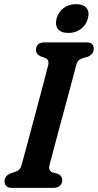

<svg xmlns="http://www.w3.org/2000/svg" viewBox="-20 -904 471 924"><path d="M218.5 -110.5Q214.5 -95.5 218.5 -87.2Q222.5 -79 232 -74.5L257 -68Q280 -57.5 279.5 -37.5Q279.5 -20.5 268.5 -10.2Q257.5 0 238 0H37.5Q17 0 9.5 -9Q2 -18 2 -32Q2 -46 10.2 -55.5Q18.5 -65 30.5 -69.5L50.5 -76Q64.5 -80.5 72.5 -88.2Q80.5 -96 85 -114Q91.5 -137.5 104 -184Q116.5 -230.5 132 -288.5Q147.5 -346.5 163.2 -405.5Q179 -464.5 192 -513.8Q205 -563 212 -591Q218 -617 196.5 -625.5L176.5 -632.5Q153 -643 153 -663Q153.5 -700 195.5 -700H396Q416.5 -700 423.8 -691.5Q431 -683 431 -669Q431 -654.5 422.5 -645Q414 -635.5 401 -630.5L377 -623.5Q364 -619.5 357 -611.8Q350 -604 346 -587.5Q338.5 -559 325.2 -509.2Q312 -459.5 296 -400.5Q280 -341.5 264.5 -283.8Q249 -226 236.8 -179.8Q224.5 -133.5 218.5 -110.5ZM309.5 -745.5Q274 -745.5 259 -764.2Q244 -783 252.5 -815.5Q261 -846.5 286 -865.2Q311 -884 346.5 -884Q381.5 -884 396.5 -865.2Q411.5 -846.5 403 -815.5Q394.5 -783.5 369.5 -764.5Q344.5 -745.5 309.5 -745.5Z"/></svg>

Font: Fraunces 144pt SuperSoft SemiBold
Style: Italic
Weight: 600
Italic angle: -16°
Version: Version 1.000;[b76b70a41]